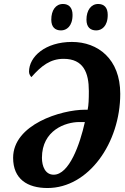

<svg xmlns="http://www.w3.org/2000/svg" viewBox="-20 -936 627 966"><path d="M464 -783C491 -783 522 -803 522 -861C522 -899 503 -916 474 -916C438 -916 415 -884 415 -837C415 -800 434 -783 464 -783ZM287 -783C314 -783 345 -803 345 -861C345 -899 325 -916 297 -916C260 -916 238 -884 238 -837C238 -800 257 -783 287 -783ZM219 10C426 10 585 -217 585 -464C585 -639 473 -725 342 -725C208 -725 126 -651 126 -575C126 -563 133 -553 138 -548C189 -606 234 -640 300 -640C400 -640 427 -570 427 -478C427 -437 426 -408 421 -384H408C288 -384 46 -310 46 -142C46 -35 118 10 219 10ZM250 -57C208 -57 191 -99 191 -142C191 -281 310 -322 379 -322H407C382 -209 328 -57 250 -57Z"/></svg>

Font: Noto Serif Condensed Extra
Style: Italic
Weight: 800
Width: 3
Italic angle: -12°
Designer: Monotype Design Team
Foundry: Monotype Imaging Inc.
Version: Version 1.901